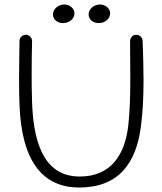

<svg xmlns="http://www.w3.org/2000/svg" viewBox="-20 -836 723 856"><path d="M616 -653C616 -668 603 -681 588 -681C570 -681 560 -667 560 -651C560 -593.2 560.9 -537.6 560.9 -483.4C560.9 -413 559.3 -344.8 552 -277C536 -139 470 -49 335 -49C159 -49 128 -236 123 -381C121.6 -423 121.1 -464.4 121.1 -505.3C121.1 -555.1 121.9 -604.2 123 -653C123 -669 110 -681 95 -681C81 -681 67 -670 67 -654C66.4 -601.1 65 -544.2 65 -483.1C65 -446 65.5 -407.4 67 -367C76 -125 165 0 333 0C510 0 587 -110 608 -270C617.1 -339.8 619.9 -408.8 619.9 -477.2C619.9 -536.2 617.9 -594.7 616 -653ZM312 -777C312 -799 290 -816 267 -816C239 -816 216 -795 216 -772C216 -749 236 -733 261 -733C290 -733 312 -753 312 -777ZM471 -777C471 -799 449 -816 426 -816C398 -816 375 -795 375 -772C375 -749 395 -733 420 -733C449 -733 471 -753 471 -777Z"/></svg>

Font: Comic Neue
Style: Normal
Weight: 400
Designer: Craig Rozynski
Foundry: Craig Rozynski
Version: Version 2.003